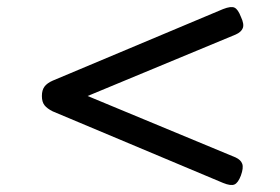

<svg xmlns="http://www.w3.org/2000/svg" viewBox="-20 -724 803 550"><path d="M619 -200 131 -405Q115 -413 107.5 -422.5Q100 -432 100 -449Q100 -466 107.5 -476Q115 -486 131 -493L619 -698Q642 -707 652 -702Q662 -697 670 -676Q680 -655 675.5 -643.5Q671 -632 655 -625L231 -449L655 -273Q670 -266 674 -254.5Q678 -243 670 -221Q662 -200 651.5 -195.5Q641 -191 619 -200Z"/></svg>

Font: Playwrite FR Trad
Style: Regular
Weight: 400
Designer: Veronika Burian, José Scaglione
Foundry: TypeTogether
Version: Version 1.000